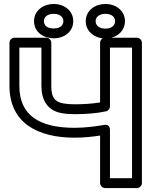

<svg xmlns="http://www.w3.org/2000/svg" viewBox="-20 -927 790 972"><path d="M357.7 -349C413.2 -349 469.6 -352.8 517.2 -363.6C528.8 -366.2 536.7 -377.1 536.7 -388V-686H648.4V-25H536.7V-270C536.7 -277.4 533.9 -299.1 507.5 -294.6C461.6 -286.8 410 -280 357.7 -280C179.1 -280 78 -343 78 -492V-686H189.7V-492C189.7 -421.1 220 -367.6 291 -354.4C310.9 -350.7 333.1 -349 357.7 -349ZM357.7 -399C335.4 -399 316.2 -400.6 300.1 -403.6C256 -411.8 239.7 -434.8 239.7 -492V-711C239.7 -721.7 229.8 -736 214.7 -736H53C42.3 -736 28 -726.1 28 -711V-492C28 -306.5 167.9 -230 357.7 -230C403.2 -230 444.8 -234.4 486.7 -240.7V0C486.7 10.7 496.6 25 511.7 25H673.4C684.1 25 698.4 15.1 698.4 0V-711C698.4 -721.7 688.5 -736 673.4 -736H511.7C501 -736 486.7 -726.1 486.7 -711V-408.5C448.5 -401.9 402.9 -399 357.7 -399ZM252.1 -783C217.5 -783 202.3 -798.9 202.3 -820C202.3 -839.8 219 -857 252.1 -857C284.4 -857 300.8 -839.8 300.8 -820C300.8 -799.1 285.3 -783 252.1 -783ZM252.1 -733C303.2 -733 350.8 -764.8 350.8 -820C350.8 -874.5 302.7 -907 252.1 -907C201.6 -907 152.3 -875.3 152.3 -820C152.3 -764 200.6 -733 252.1 -733ZM513.9 -782C480.5 -782 464.1 -799.1 464.1 -820C464.1 -839.8 480.8 -857 513.9 -857C546.2 -857 562.6 -839.8 562.6 -820C562.6 -799.4 546 -782 513.9 -782ZM513.9 -732C565.1 -732 612.6 -765.4 612.6 -820C612.6 -874.5 564.5 -907 513.9 -907C463.4 -907 414.1 -875.3 414.1 -820C414.1 -764.6 462.4 -732 513.9 -732Z"/></svg>

Font: Asimov
Style: WidOu
Weight: 500
Designer: Google
Version: Version 2.000980; 2014